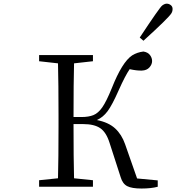

<svg xmlns="http://www.w3.org/2000/svg" viewBox="-20 -1033 1040 1062"><path d="M196.3 0V-36.1L300.8 -46.9Q303.7 -153.3 303.7 -336.9V-391.6Q303.7 -574.2 300.8 -682.6L196.3 -694.3V-728.5H494.1V-694.3L389.6 -682.6Q386.7 -577.1 386.7 -385.7H430.7Q470.7 -385.7 497.1 -396.5Q523.4 -407.2 545.9 -439.5Q568.4 -471.7 598.6 -545.9Q655.3 -689.5 710.9 -726.6Q739.3 -744.1 773.4 -748Q797.9 -744.1 809.6 -728.5Q821.3 -712.9 821.3 -695.3Q821.3 -676.8 806.6 -660.2Q792 -643.6 764.6 -642.6Q737.3 -641.6 697.3 -650.4Q672.9 -615.2 636.7 -534.2Q600.6 -452.1 575.2 -418Q549.8 -383.8 515.6 -369.1Q580.1 -356.4 616.7 -322.8Q653.3 -289.1 671.9 -235.4L738.3 -45.9L852.5 -35.2V0Q815.4 9.8 762.7 9.8Q709 9.8 683.6 -3.4Q658.2 -16.6 647.5 -52.7L585.9 -243.2Q567.4 -301.8 534.2 -324.2Q501 -346.7 439.5 -346.7H386.7Q386.7 -153.3 389.6 -46.9L494.1 -36.1V0ZM743.2 -35.2ZM752.9 -825.2Q863.3 -992.2 877 -1002.4Q890.6 -1012.7 902.3 -1012.7Q914.1 -1012.7 924.3 -1004.9Q934.6 -997.1 934.6 -983.4Q934.6 -969.7 927.7 -959Q912.1 -933.6 773.4 -807.6Z"/></svg>

Font: GenEi Koburi Mincho v6
Style: Regular
Weight: 400
Designer: o_tamon (Modified)
Foundry: o_tamon / Adobe Systems Incorporated
Version: Version 6.1